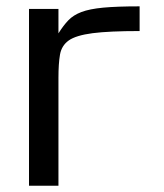

<svg xmlns="http://www.w3.org/2000/svg" viewBox="-20 -591 521 611"><path d="M72.3 0V-562.5H166V-484.9Q181.6 -509.8 197.5 -526.4Q213.4 -543 239 -552.7Q264.6 -562.5 308.6 -566.7Q352.5 -570.8 424.3 -570.8V-492.2Q327.6 -492.2 274.7 -485.4Q221.7 -478.5 198.7 -462.2Q175.8 -445.8 170.9 -417Q166 -388.2 166 -343.8V0Z"/></svg>

Font: Michroma
Style: Regular
Weight: 400
Designer: Vernon Adams
Foundry: Vernon Adams
Version: Version 1.100; ttfautohint (v1.8.4.7-5d5b);gftools[0.9.29]